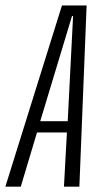

<svg xmlns="http://www.w3.org/2000/svg" viewBox="-54 -696 386 716"><path d="M-34 0 177 -675.5H269L242 0H184.5L195.5 -202H84L23.5 0ZM96 -244H198.5L218.5 -636H214.5Z"/></svg>

Font: Anybody Condensed Light
Style: Italic
Weight: 300
Width: 3
Italic angle: -10°
Designer: Tyler Finck
Foundry: Etcetera Type Company
Version: Version 1.010; ttfautohint (v1.8.3) -l 8 -r 50 -G 200 -x 14 